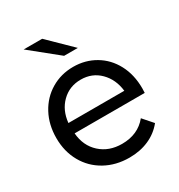

<svg xmlns="http://www.w3.org/2000/svg" viewBox="-191 -946 1005 1078"><g transform="rotate(-30 311.0 -406.5)"><path d="M122.2 -817.8H242.2L390 -673.3H301.1ZM588.9 -266.7H134.4Q141.1 -183.3 196.7 -132.8Q252.2 -82.2 336.7 -82.2Q440 -82.2 498.9 -154.4L554.4 -91.1Q515.6 -43.3 459.4 -18.9Q403.3 5.6 334.4 5.6Q246.7 5.6 177.8 -32.8Q108.9 -71.1 70.6 -139.4Q32.2 -207.8 32.2 -294.4Q32.2 -381.1 68.9 -449.4Q105.6 -517.8 170 -556.1Q234.4 -594.4 313.3 -594.4Q391.1 -594.4 454.4 -557.2Q517.8 -520 553.9 -452.2Q590 -384.4 590 -295.6ZM133.3 -334.4H495.6Q486.7 -412.2 437.2 -461.7Q387.8 -511.1 314.4 -511.1Q241.1 -511.1 191.1 -462.2Q141.1 -413.3 133.3 -334.4Z"/></g></svg>

Font: Paperlogy 5 Medium
Style: Regular
Weight: 500
Designer: redesigned by Lee Juim, glyphs from Gmarket Sans & Montserrat
Foundry: PT&
Version: Version 1.001